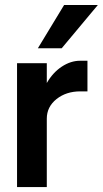

<svg xmlns="http://www.w3.org/2000/svg" viewBox="-20 -755 415 775"><path d="M375 -734.9 229 -560.1H132.8L238.8 -734.9ZM48.8 -500H168.9V-419.9Q193.4 -462.4 229.5 -486.1Q265.6 -509.8 303.2 -509.8H333V-386.2H304.2Q247.1 -386.2 208 -355Q168.9 -323.7 168.9 -275.9V0H48.8Z"/></svg>

Font: Overused Grotesk SemiBold
Style: Regular
Weight: 600
Version: Version 0.002